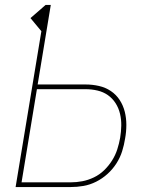

<svg xmlns="http://www.w3.org/2000/svg" viewBox="-20 -755 640 775"><path d="M43 0 147 -629 103 -682 164 -735H185L132 -414H326Q353 -414 379.5 -408Q406 -402 427.5 -387.5Q449 -373 463 -351.5Q477 -330 483.5 -304.5Q490 -279 490 -251Q490 -223 485 -196Q481 -170 473 -144.5Q465 -119 450 -95.5Q435 -72 414 -53Q393 -34 368 -21.5Q343 -9 317 -4.5Q291 0 265 0ZM67 -19H265Q289 -19 312.5 -23.5Q336 -28 359 -39Q382 -50 400.5 -68Q419 -86 432.5 -107.5Q446 -129 453.5 -152.5Q461 -176 465 -199Q469 -223 469.5 -247.5Q470 -272 464.5 -295.5Q459 -319 446.5 -338.5Q434 -358 415.5 -371Q397 -384 373.5 -389.5Q350 -395 326 -395H129Z"/></svg>

Font: Iosevka Curly ThExObl
Style: Regular
Weight: 100
Width: 7
Italic angle: -9°
Monospace: yes
Designer: Belleve Invis
Foundry: Belleve Invis
Version: Version 11.1.0; ttfautohint (v1.8.3)